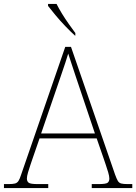

<svg xmlns="http://www.w3.org/2000/svg" viewBox="-24 -951 689 971"><path d="M-4 0V-20H18Q41 -20 52 -23Q63 -26 69.5 -36Q76 -46 83 -68L306 -714H335L558 -68Q566 -46 572 -36Q578 -26 589 -23Q600 -20 623 -20H645V0H440V-20H474Q512 -20 520.5 -27Q529 -34 529 -48Q529 -60 523 -80Q517 -100 510.5 -119Q504 -138 501 -147L465 -251H176L140 -147Q137 -138 130.5 -119Q124 -100 118 -80Q112 -60 112 -48Q112 -34 121 -27Q130 -20 167 -20H220V0ZM184 -276H456L379 -505Q370 -532 359 -564.5Q348 -597 338 -628Q328 -659 321 -680Q317 -665 306.5 -634Q296 -603 285 -570.5Q274 -538 266 -515ZM355 -771Q335 -789 307.5 -817.5Q280 -846 256 -875Q232 -904 219 -921V-931H262Q273 -909 289.5 -882Q306 -855 324.5 -829Q343 -803 357 -784V-771Z"/></svg>

Font: Noto Serif Telugu Thin
Style: Regular
Weight: 100
Designer: Jelle Bosma - Monotype Design Team
Foundry: Monotype Imaging Inc.
Version: Version 2.005; ttfautohint (v1.8.4.7-5d5b)